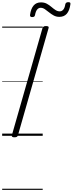

<svg xmlns="http://www.w3.org/2000/svg" viewBox="-20 -1256 672 1776"><path d="M113 14Q99 14 93 9.5Q87 5 90 -6L373 -996Q377 -1006 384 -1010.5Q391 -1015 406 -1015Q420 -1015 426.5 -1010.5Q433 -1006 429 -995L146 -5Q143 5 136 9.5Q129 14 113 14ZM277 -1098Q255 -1098 258 -1119Q266 -1176 291 -1205Q316 -1234 359 -1234Q390 -1234 413 -1221.5Q436 -1209 455 -1192.5Q474 -1176 493 -1163.5Q512 -1151 533 -1151Q552 -1151 565.5 -1167Q579 -1183 584 -1216Q588 -1236 612 -1236Q625 -1236 629 -1231Q633 -1226 631 -1215Q623 -1158 598 -1129Q573 -1100 529 -1100Q500 -1100 476.5 -1113Q453 -1126 433.5 -1142Q414 -1158 395 -1171Q376 -1184 356 -1184Q337 -1184 323.5 -1167.5Q310 -1151 304 -1117Q302 -1107 296 -1102.5Q290 -1098 277 -1098ZM0 490H375V500H0ZM0 -20H375V0H0ZM0 -505H375V-500H0ZM0 -1010H375V-1000H0Z"/></svg>

Font: Playwrite TZ Guides
Style: Regular
Weight: 400
Designer: Veronika Burian, José Scaglione
Foundry: TypeTogether
Version: Version 1.003